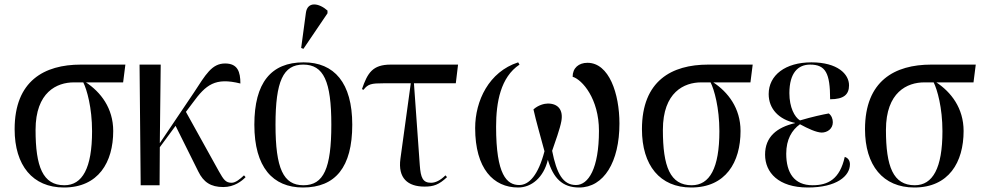

<svg xmlns="http://www.w3.org/2000/svg" viewBox="-20 -823 4370 853"><path d="M264 10C417 10 483 -102 483 -241C483 -343 427 -414 362 -457H527L537 -536H339C177 -536 45 -464 45 -249C45 -88 125 10 264 10ZM266 0C170 0 138 -83 138 -246C138 -414 233 -457 308 -457H350C366 -425 389 -345 389 -240C389 -76 346 0 266 0Z M605 0H689L690 -169L760 -264L861 -61C884 -14 916 8 972 8C1021 8 1055 -19 1071 -36L1064 -44C1047 -28 1027 -11 1009 -11C982 -11 973 -26 953 -61L806 -326L836 -366C895 -447 936 -480 1048 -452C1048 -504 1036 -541 980 -541C921 -541 894 -492 841 -411L690 -187L694 -536H600Z M1328 -606 1435 -764V-776C1397 -810 1346 -818 1339 -766L1318 -610ZM1326 10C1470 10 1545 -80 1545 -269C1545 -455 1465 -546 1329 -546C1184 -546 1110 -455 1110 -269C1110 -80 1192 10 1326 10ZM1328 0C1239 0 1204 -74 1204 -269C1204 -462 1238 -536 1327 -536C1418 -536 1452 -462 1452 -269C1452 -75 1418 0 1328 0Z M1866 6C1906 6 1930 -2 1966 -36L1959 -44C1936 -21 1914 -11 1895 -11C1858 -11 1849 -34 1845 -89L1819 -453H2005L2015 -536H1716C1635 -536 1613 -499 1588 -427L1595 -424C1615 -450 1630 -453 1685 -453H1805L1759 -118C1747 -31 1792 6 1866 6Z M2282 10C2341 10 2395 -34 2414 -113C2438 -32 2478 10 2553 10C2663 10 2732 -104 2732 -274C2732 -407 2686 -544 2590 -544C2551 -544 2524 -521 2524 -482C2567 -469 2641 -384 2641 -242C2641 -74 2594 -1 2539 -1C2481 -1 2453 -52 2433 -153C2447 -194 2468 -251 2474 -285C2483 -335 2459 -363 2414 -363C2398 -363 2371 -356 2350 -337C2362 -283 2380 -222 2399 -151C2371 -44 2330 -1 2287 -1C2232 -1 2184 -45 2184 -260C2184 -369 2204 -480 2288 -536L2282 -546C2152 -504 2091 -375 2091 -254C2091 -74 2172 10 2282 10Z M3051 10C3204 10 3270 -102 3270 -241C3270 -343 3214 -414 3149 -457H3314L3324 -536H3126C2964 -536 2832 -464 2832 -249C2832 -88 2912 10 3051 10ZM3053 0C2957 0 2925 -83 2925 -246C2925 -414 3020 -457 3095 -457H3137C3153 -425 3176 -345 3176 -240C3176 -76 3133 0 3053 0Z M3569 10C3697 10 3756 -41 3756 -93C3756 -108 3749 -121 3733 -126C3711 -27 3659 0 3590 0C3508 0 3473 -56 3473 -140C3473 -204 3498 -245 3534 -271C3571 -251 3606 -235 3630 -234C3656 -234 3680 -251 3680 -280C3680 -295 3674 -310 3662 -319C3634 -314 3588 -304 3534 -288C3510 -303 3487 -346 3487 -409C3487 -500 3526 -536 3579 -536C3648 -536 3668 -498 3668 -382C3730 -382 3752 -404 3752 -444C3752 -494 3701 -546 3585 -546C3469 -546 3395 -489 3395 -405C3395 -339 3441 -292 3512 -277V-276C3431 -257 3379 -215 3379 -136C3379 -57 3438 10 3569 10Z M4042 10C4195 10 4261 -102 4261 -241C4261 -343 4205 -414 4140 -457H4305L4315 -536H4117C3955 -536 3823 -464 3823 -249C3823 -88 3903 10 4042 10ZM4044 0C3948 0 3916 -83 3916 -246C3916 -414 4011 -457 4086 -457H4128C4144 -425 4167 -345 4167 -240C4167 -76 4124 0 4044 0Z"/></svg>

Font: Noto Serif Display SemiCondensed
Style: Regular
Weight: 400
Width: 4
Designer: Monotype Design Team
Foundry: Monotype Imaging Inc.
Version: Version 2.009